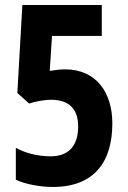

<svg xmlns="http://www.w3.org/2000/svg" viewBox="-20 -734 510 764"><path d="M190 10C355 10 427 -90 427 -243C427 -367 362 -458 239 -458C209 -458 191 -453 178 -452L187 -591H385V-714H69L49 -364L96 -322C115 -329 155 -337 183 -337C258 -337 291 -297 291 -231C291 -155 254 -112 182 -112C126 -112 76 -127 43 -146V-19C79 -1 141 10 190 10Z"/></svg>

Font: Noto Sans Malayalam ExtraCondensed
Style: Bold
Weight: 700
Width: 2
Designer: Jelle Bosma - Monotype Design Team
Foundry: Monotype Imaging Inc.
Version: Version 2.104